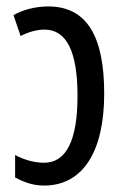

<svg xmlns="http://www.w3.org/2000/svg" viewBox="-20 -567 387 597"><path d="M130 -547C89 -547 50 -536 22 -520L44 -455C69 -468 96 -475 118 -475C187 -475 221 -407 221 -269C221 -132 187 -61 117 -61C88 -61 57 -69 27 -85V-15C50 -3 79 10 117 10C236 10 304 -93 304 -276C304 -451 252 -547 130 -547Z"/></svg>

Font: Noto Sans UI Condensed
Style: Regular
Weight: 400
Width: 3
Designer: Monotype Design Team
Foundry: Monotype Imaging Inc.
Version: Version 1.901